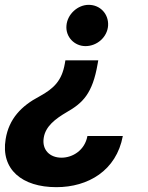

<svg xmlns="http://www.w3.org/2000/svg" viewBox="-22 -567 604 786"><path d="M377.8 -306.1 380.3 -320H245.7L243.3 -306.1C231.2 -237.9 200.3 -205.6 139.2 -172.2C66.1 -133.9 14.6 -81 1.1 2.5C-19.5 126.8 68.5 199.2 208.8 199.2C338.4 199.2 454.5 131.7 480.8 -10.3H335.9C325.3 47.9 275.9 78.5 229.8 78.5C181.8 78.5 149.1 46.5 157 -2.8C164.1 -49.4 203.5 -79.9 251.4 -108C316.4 -145.2 356.9 -183.2 377.8 -306.1ZM250 -462C246.1 -415.8 282.7 -378.2 328.1 -378.2C375.4 -378.2 417.3 -415.1 420.5 -462C423.3 -509.2 388.8 -547.2 340.9 -547.2C296.5 -547.2 253.6 -509.2 250 -462Z"/></svg>

Font: Margiela Sans
Style: Bold Italic
Weight: 700
Italic angle: -9.39999°
Designer: Stefan Endress, Andreas Faust
Version: Version 1.100;FEAKit 1.0